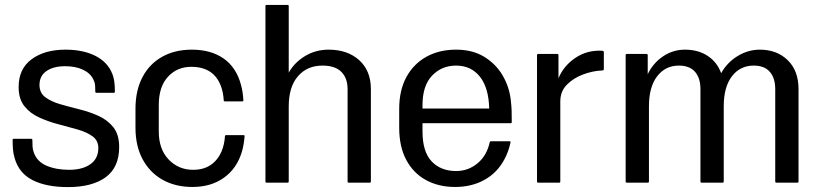

<svg xmlns="http://www.w3.org/2000/svg" viewBox="-20 -745 3340 783"><path d="M36 -179H106Q112 -179 112 -174.5Q112 -156 112.8 -146Q113.5 -136 117.5 -124Q130.5 -86 169.8 -69.2Q209 -52.5 262 -52.5Q316.5 -52.5 348.8 -75.5Q381 -98.5 381 -141Q381 -172 357.5 -189Q334 -206 297 -216.8Q260 -227.5 218.5 -238.2Q177 -249 140 -265.8Q103 -282.5 79.5 -312Q56 -341.5 56 -390Q56 -464.5 109 -503.5Q162 -542.5 247 -542.5Q319.5 -542.5 369.8 -516.8Q420 -491 438.5 -442.5Q443 -431.5 445.8 -414.8Q448.5 -398 448.5 -371Q448.5 -366.5 443.5 -366.5H374Q368.5 -366.5 368.5 -371.5Q368.5 -389.5 367.5 -399.5Q366.5 -409.5 360.5 -421.5Q348 -447 317.8 -461Q287.5 -475 246 -475Q198 -475 169.5 -455.2Q141 -435.5 141 -398.5Q141 -366.5 164.5 -348.8Q188 -331 225 -320.2Q262 -309.5 303.5 -299.2Q345 -289 382 -272.2Q419 -255.5 442.5 -225.8Q466 -196 466 -145.5Q466 -62.5 411 -22.2Q356 18 257 18Q169.5 18 113.8 -10Q58 -38 40 -99Q34 -119.5 32.8 -137Q31.5 -154.5 31.5 -175Q31.5 -179 36 -179Z M977.5 -190Q975 -156.5 967 -128Q947 -59 894 -20.8Q841 17.5 765 17.5Q695 17.5 642.8 -12Q590.5 -41.5 561.5 -95.8Q532.5 -150 532.5 -224V-301.5Q532.5 -376 560.8 -430Q589 -484 640.8 -513.2Q692.5 -542.5 762.5 -542.5Q840 -542.5 891.8 -506.5Q943.5 -470.5 962.5 -400Q971 -369.5 972.5 -335.5Q972.5 -331.5 967.5 -331.5H897.5Q892.5 -331.5 892.5 -335Q890.5 -370.5 879.5 -397.5Q849.5 -472.5 760 -472.5Q702.5 -472.5 665 -432Q627.5 -391.5 627.5 -316.5V-209Q627.5 -136.5 667.8 -94.5Q708 -52.5 767.5 -52.5Q810.5 -52.5 839.5 -72.5Q868.5 -92.5 883.5 -127.5Q895.5 -156.5 897.5 -190.5Q897.5 -194 902.5 -194H972.5Q977.5 -194 977.5 -190Z M1067.5 -725H1152.5Q1157.5 -725 1157.5 -720V-449Q1182 -491.5 1225 -517Q1268 -542.5 1320 -542.5Q1397.5 -542.5 1445 -499.5Q1492.5 -456.5 1492.5 -381.5V-5Q1492.5 0 1487.5 0H1402.5Q1397.5 0 1397.5 -5V-381.5Q1397.5 -426.5 1372 -452Q1346.5 -477.5 1295 -477.5Q1232.5 -477.5 1195 -434Q1157.5 -390.5 1157.5 -311.5V-5Q1157.5 0 1152.5 0H1067.5Q1062.5 0 1062.5 -5V-720Q1062.5 -725 1067.5 -725Z M2062 -164.5Q2054 -126.5 2037.5 -96Q2008.5 -41 1956.2 -11.8Q1904 17.5 1836 17.5Q1769 17.5 1717.5 -10.5Q1666 -38.5 1637 -92.5Q1608 -146.5 1608 -224V-301.5Q1608 -376.5 1637.2 -430.5Q1666.5 -484.5 1718.8 -513.5Q1771 -542.5 1840 -542.5Q1907 -542.5 1954.5 -513.5Q2002 -484.5 2029.5 -437.8Q2057 -391 2063 -337Q2066 -310.5 2066.5 -294.2Q2067 -278 2067 -246.5Q2067 -242.5 2062 -242.5H1703V-209Q1703 -126.5 1740.2 -87Q1777.5 -47.5 1840 -47.5Q1889.5 -47.5 1927.5 -79Q1965.5 -110.5 1977.5 -166Q1978.5 -169 1983 -169H2058Q2063 -169 2062 -164.5ZM1840 -477.5Q1781 -477.5 1742 -436.5Q1703 -395.5 1703 -316.5V-302.5H1975Q1973 -387.5 1937 -432.5Q1901 -477.5 1840 -477.5Z M2175 -525H2252.5Q2257.5 -525 2257.5 -520V-425.5Q2278 -476 2326.2 -508.8Q2374.5 -541.5 2435.5 -538Q2442.5 -537.5 2442.5 -532.5V-462.5Q2442.5 -457.5 2434 -457.5Q2397.5 -456 2358.2 -441.5Q2319 -427 2292 -399.8Q2265 -372.5 2265 -331.5V-5Q2265 0 2260 0H2175Q2170 0 2170 -5V-520Q2170 -525 2175 -525Z M2536.5 -525H2616.5Q2621.5 -525 2621.5 -520V-442.5Q2643.5 -488 2684 -515.2Q2724.5 -542.5 2773.5 -542.5Q2827 -542.5 2865.8 -517.2Q2904.5 -492 2921 -446.5Q2945.5 -490.5 2988.2 -516.5Q3031 -542.5 3078.5 -542.5Q3148.5 -542.5 3192.5 -499.5Q3236.5 -456.5 3236.5 -381.5V-5Q3236.5 0 3231.5 0H3146.5Q3141.5 0 3141.5 -5V-381.5Q3141.5 -426.5 3119.5 -452Q3097.5 -477.5 3053.5 -477.5Q2998.5 -477.5 2965 -434Q2931.5 -390.5 2931.5 -311.5V-5Q2931.5 0 2926.5 0H2841.5Q2836.5 0 2836.5 -5V-381.5Q2836.5 -426.5 2814.5 -452Q2792.5 -477.5 2748.5 -477.5Q2693.5 -477.5 2660 -434Q2626.5 -390.5 2626.5 -311.5V-5Q2626.5 0 2621.5 0H2536.5Q2531.5 0 2531.5 -5V-520Q2531.5 -525 2536.5 -525Z"/></svg>

Font: MFEK Sans
Style: Regular
Weight: 400
Designer: Owen Earl
Foundry: indestructible type*
Version: Version 0.001; ttfautohint (v1.8.4.7-5d5b)